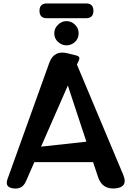

<svg xmlns="http://www.w3.org/2000/svg" viewBox="-20 -1091 767 1118"><path d="M522 -147H180L131 -35Q110 13 58 6Q6 0 24 -49L267 -725Q294 -800 372 -781L424 -768Q450 -762 439 -739L428 -715L698 -72Q727 -1 652 6Q575 13 551 -60ZM219 -237 483 -266 375 -593ZM253 -985Q210 -985 210 -1028Q210 -1071 253 -1071H481Q524 -1071 524 -1028Q524 -985 481 -985ZM367 -827Q340 -827 318 -847Q296 -866 296 -897Q296 -926 318 -947Q339 -968 367 -968Q396 -968 417 -947Q438 -926 438 -897Q438 -867 417 -847Q395 -827 367 -827Z"/></svg>

Font: MaokenZhuyuanTi
Style: Regular
Weight: 400
Designer: Fontworks Inc & LongZhuTi team: ZERO子、时光羊、荆南、频凡、刘鹏、Little White Dog、帆影Magmeta、奈白不弍、白日月球、ChaoTawei、雨三（排名不分先后）
Version: Version 1.000; 20230222